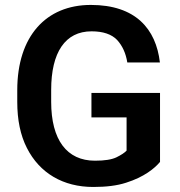

<svg xmlns="http://www.w3.org/2000/svg" viewBox="-20 -741 722 771"><path d="M347.2 -367.7V-269.5H488.3V-136.2C480 -127.4 466.8 -118.7 447.8 -109.4C428.7 -100.1 399.9 -95.7 361.3 -95.7C248.5 -95.7 185.5 -179.2 185.5 -332V-379.9C185.5 -530.8 241.7 -615.2 347.7 -615.2C394 -615.2 428.2 -603.5 450.2 -580.6C471.7 -557.1 485.4 -526.9 491.2 -490.2H622.1C606.4 -625 524.4 -721.2 344.7 -721.2C165 -721.2 49.3 -595.7 49.3 -378.9V-332C49.3 -259.3 62 -197.8 87.9 -147C139.2 -45.4 233.9 9.8 354.5 9.8C406.7 9.8 450.7 4.4 486.3 -7.3C558.1 -29.8 601.1 -64.9 622.6 -90.8V-367.7Z"/></svg>

Font: Vazirmatn SemiBold
Style: Regular
Weight: 600
Designer: Saber Rastikerdar
Foundry: Saber Rastikerdar
Version: Version 33.003